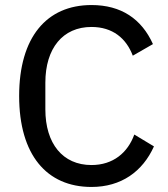

<svg xmlns="http://www.w3.org/2000/svg" viewBox="-20 -730 667 762"><path d="M343 12C461 12 546 -49 591 -149L513 -196C487 -124 429 -75 343 -75C229 -75 160 -160 160 -296V-402C160 -538 229 -623 343 -623C427 -623 481 -578 507 -509L587 -555C542 -655 461 -710 343 -710C165 -710 56 -582 56 -349C56 -116 165 12 343 12Z"/></svg>

Font: IBM Plex Thai Text
Style: Regular
Weight: 450
Designer: Mike Abbink, Paul van der Laan, Pieter van Rosmalen, Ben Mitchell, Mark Frömberg
Foundry: Bold Monday
Version: Version 1.0